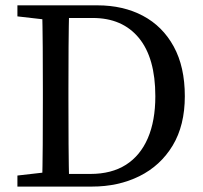

<svg xmlns="http://www.w3.org/2000/svg" viewBox="-20 -689 750 709"><path d="M138.3 -321.5V-359.3Q138.3 -436.3 137.8 -514.3Q137.3 -592.3 135.3 -669.3H235.7Q233.7 -593.3 233.2 -515.8Q232.7 -438.3 232.7 -359.3V-321.5Q232.7 -235.9 233.2 -156.4Q233.7 -77 235.7 0H135.3Q137.3 -76 137.8 -154.9Q138.3 -233.9 138.3 -321.5ZM175.2 -613.5 44.3 -628.5V-669.3H185.5V-613.5ZM175.2 -55.8H185.5V0H44.3V-40.8ZM185.5 0V-46.7H313.9Q391.7 -46.7 445 -80.5Q498.2 -114.4 525.9 -178.7Q553.6 -243 553.6 -333.7Q553.6 -475.1 492.8 -548.9Q432 -622.6 322.5 -622.6H185.5V-669.3H339.4Q435.1 -669.3 507.8 -630.7Q580.5 -592.1 621.5 -517.2Q662.5 -442.3 662.5 -333.8Q662.5 -226 617.6 -151.5Q572.6 -77.1 494.9 -38.5Q417.2 0 319.5 0Z"/></svg>

Font: Adobe Variable Font Prototype
Style: Regular
Weight: 389
Designer: Frank Grießhammer
Foundry: Adobe
Version: Version 1.004;hotconv 1.0.113;makeotfexe 2.5.65598